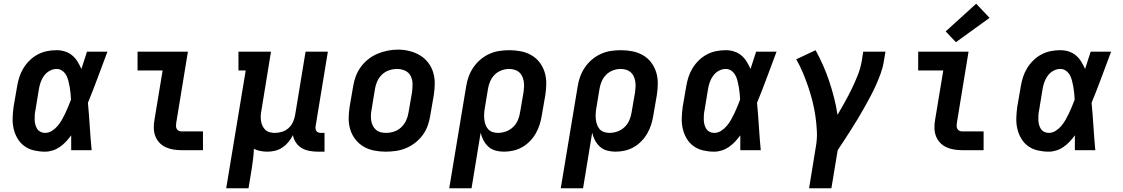

<svg xmlns="http://www.w3.org/2000/svg" viewBox="-20 -808 6040 1033"><path d="M222 8Q193 8 164 1.5Q135 -5 112 -21.5Q89 -38 74.5 -62.5Q60 -87 53.5 -115Q47 -143 48 -173Q49 -203 53 -233L72 -343Q76 -368 84 -393Q92 -418 106 -441Q120 -464 140 -483.5Q160 -503 184 -515.5Q208 -528 233.5 -533Q259 -538 285 -538Q308 -538 330 -531Q352 -524 369 -509.5Q386 -495 397.5 -476Q409 -457 418 -437Q425 -460 433 -483.5Q441 -507 448 -530H558Q532 -461 506.5 -392Q481 -323 453 -255Q459 -191 463 -127.5Q467 -64 473 0H363Q363 -20 363 -40Q363 -60 363 -80Q350 -62 335 -46Q320 -30 302 -17.5Q284 -5 263.5 1.5Q243 8 222 8ZM222 -93Q242 -93 259.5 -104Q277 -115 290 -130.5Q303 -146 313 -163.5Q323 -181 331.5 -199Q340 -217 347.5 -235.5Q355 -254 362 -272Q361 -289 359.5 -306Q358 -323 355 -339.5Q352 -356 348 -372.5Q344 -389 336.5 -403Q329 -417 315.5 -427Q302 -437 285 -437Q265 -437 247 -427Q229 -417 217 -400.5Q205 -384 198.5 -365Q192 -346 189 -327L171 -217Q168 -203 167 -190Q166 -177 166.5 -163.5Q167 -150 170 -138Q173 -126 179.5 -115.5Q186 -105 197.5 -99Q209 -93 222 -93Z M957 0Q935 0 913 -3.5Q891 -7 871.5 -16Q852 -25 837.5 -40.5Q823 -56 815.5 -76Q808 -96 807.5 -118.5Q807 -141 811 -163L855 -429H720V-530H991L928 -146Q927 -138 927 -130Q927 -122 930.5 -115Q934 -108 941.5 -104.5Q949 -101 957 -101H1072V0Z M1197 205 1302 -429H1263V-530H1438L1387 -217Q1384 -202 1383 -187.5Q1382 -173 1384 -159Q1386 -145 1391.5 -132.5Q1397 -120 1406.5 -110.5Q1416 -101 1429.5 -97Q1443 -93 1458 -93Q1478 -93 1497.5 -99Q1517 -105 1532.5 -119Q1548 -133 1556.5 -152Q1565 -171 1568 -190L1624 -530H1744L1678 -129Q1677 -121 1678 -114Q1679 -107 1683 -102Q1687 -97 1693.5 -95Q1700 -93 1708 -93H1726V8H1691Q1668 8 1645.5 4Q1623 0 1604 -11Q1585 -22 1572.5 -40.5Q1560 -59 1556 -81Q1546 -61 1532 -44Q1518 -27 1499.5 -14.5Q1481 -2 1460 3Q1439 8 1419 8Q1400 8 1381.5 4.5Q1363 1 1346 -7Q1345 21 1341.5 48Q1338 75 1334 102L1317 205Z M2055 8Q2024 8 1993 2Q1962 -4 1936.5 -19Q1911 -34 1892.5 -57.5Q1874 -81 1865 -109.5Q1856 -138 1856 -169.5Q1856 -201 1861 -233L1880 -343Q1884 -370 1894 -397Q1904 -424 1921 -447.5Q1938 -471 1961.5 -489.5Q1985 -508 2011.5 -519Q2038 -530 2065.5 -535.5Q2093 -541 2121 -541Q2153 -541 2183 -533.5Q2213 -526 2238.5 -511Q2264 -496 2282.5 -472.5Q2301 -449 2310 -420.5Q2319 -392 2319 -360.5Q2319 -329 2314 -297L2295 -187Q2291 -160 2281.5 -133Q2272 -106 2255 -82.5Q2238 -59 2214.5 -40.5Q2191 -22 2164.5 -11Q2138 0 2110 4Q2082 8 2055 8ZM2057 -93Q2079 -93 2101 -100.5Q2123 -108 2139.5 -124Q2156 -140 2165.5 -161Q2175 -182 2178 -203L2197 -313Q2200 -336 2199.5 -358.5Q2199 -381 2189 -400Q2179 -419 2159 -428Q2139 -437 2116 -437Q2094 -437 2072.5 -429.5Q2051 -422 2034.5 -406Q2018 -390 2009 -369Q2000 -348 1997 -327L1979 -217Q1976 -202 1975.5 -187Q1975 -172 1977.5 -157.5Q1980 -143 1986.5 -130.5Q1993 -118 2003.5 -109Q2014 -100 2028 -96.5Q2042 -93 2057 -93Z M2397 205 2488 -343Q2492 -370 2501.5 -396Q2511 -422 2527 -445.5Q2543 -469 2565.5 -488Q2588 -507 2614 -518.5Q2640 -530 2667 -534Q2694 -538 2721 -538Q2752 -538 2782.5 -532Q2813 -526 2839 -511Q2865 -496 2883 -472.5Q2901 -449 2910 -420.5Q2919 -392 2919 -360Q2919 -328 2914 -297L2895 -187Q2891 -162 2883.5 -138Q2876 -114 2863 -91Q2850 -68 2831 -48.5Q2812 -29 2789 -16Q2766 -3 2741 2.5Q2716 8 2691 8Q2668 8 2646 2Q2624 -4 2608 -18.5Q2592 -33 2581.5 -52.5Q2571 -72 2566 -94L2517 205ZM2659 -93Q2680 -93 2701.5 -100.5Q2723 -108 2740 -124Q2757 -140 2766 -161Q2775 -182 2778 -203L2797 -313Q2799 -328 2799.5 -343Q2800 -358 2797.5 -372Q2795 -386 2789 -398.5Q2783 -411 2772.5 -420Q2762 -429 2748 -433Q2734 -437 2719 -437Q2698 -437 2677 -429Q2656 -421 2640.5 -405Q2625 -389 2616.5 -368.5Q2608 -348 2605 -327L2589 -230Q2586 -214 2585 -198.5Q2584 -183 2585.5 -168Q2587 -153 2591.5 -139Q2596 -125 2605.5 -114Q2615 -103 2629 -98Q2643 -93 2659 -93Z M2997 205 3088 -343Q3092 -370 3101.5 -396Q3111 -422 3127 -445.5Q3143 -469 3165.5 -488Q3188 -507 3214 -518.5Q3240 -530 3267 -534Q3294 -538 3321 -538Q3352 -538 3382.5 -532Q3413 -526 3439 -511Q3465 -496 3483 -472.5Q3501 -449 3510 -420.5Q3519 -392 3519 -360Q3519 -328 3514 -297L3495 -187Q3491 -162 3483.5 -138Q3476 -114 3463 -91Q3450 -68 3431 -48.5Q3412 -29 3389 -16Q3366 -3 3341 2.5Q3316 8 3291 8Q3268 8 3246 2Q3224 -4 3208 -18.5Q3192 -33 3181.5 -52.5Q3171 -72 3166 -94L3117 205ZM3259 -93Q3280 -93 3301.5 -100.5Q3323 -108 3340 -124Q3357 -140 3366 -161Q3375 -182 3378 -203L3397 -313Q3399 -328 3399.5 -343Q3400 -358 3397.5 -372Q3395 -386 3389 -398.5Q3383 -411 3372.5 -420Q3362 -429 3348 -433Q3334 -437 3319 -437Q3298 -437 3277 -429Q3256 -421 3240.5 -405Q3225 -389 3216.5 -368.5Q3208 -348 3205 -327L3189 -230Q3186 -214 3185 -198.5Q3184 -183 3185.5 -168Q3187 -153 3191.5 -139Q3196 -125 3205.5 -114Q3215 -103 3229 -98Q3243 -93 3259 -93Z M3822 8Q3793 8 3764 1.5Q3735 -5 3712 -21.5Q3689 -38 3674.5 -62.5Q3660 -87 3653.5 -115Q3647 -143 3648 -173Q3649 -203 3653 -233L3672 -343Q3676 -368 3684 -393Q3692 -418 3706 -441Q3720 -464 3740 -483.5Q3760 -503 3784 -515.5Q3808 -528 3833.5 -533Q3859 -538 3885 -538Q3908 -538 3930 -531Q3952 -524 3969 -509.5Q3986 -495 3997.5 -476Q4009 -457 4018 -437Q4025 -460 4033 -483.5Q4041 -507 4048 -530H4158Q4132 -461 4106.5 -392Q4081 -323 4053 -255Q4059 -191 4063 -127.5Q4067 -64 4073 0H3963Q3963 -20 3963 -40Q3963 -60 3963 -80Q3950 -62 3935 -46Q3920 -30 3902 -17.5Q3884 -5 3863.5 1.5Q3843 8 3822 8ZM3822 -93Q3842 -93 3859.5 -104Q3877 -115 3890 -130.5Q3903 -146 3913 -163.5Q3923 -181 3931.5 -199Q3940 -217 3947.5 -235.5Q3955 -254 3962 -272Q3961 -289 3959.5 -306Q3958 -323 3955 -339.5Q3952 -356 3948 -372.5Q3944 -389 3936.5 -403Q3929 -417 3915.5 -427Q3902 -437 3885 -437Q3865 -437 3847 -427Q3829 -417 3817 -400.5Q3805 -384 3798.5 -365Q3792 -346 3789 -327L3771 -217Q3768 -203 3767 -190Q3766 -177 3766.5 -163.5Q3767 -150 3770 -138Q3773 -126 3779.5 -115.5Q3786 -105 3797.5 -99Q3809 -93 3822 -93Z M4333 205 4369 -16Q4377 -59 4375 -101Q4373 -143 4367 -184Q4361 -225 4351 -264.5Q4341 -304 4328 -342Q4315 -380 4299.5 -417Q4284 -454 4264 -489L4368 -538Q4390 -498 4408.5 -456Q4427 -414 4441.5 -370.5Q4456 -327 4467.5 -282Q4479 -237 4486 -190Q4506 -224 4525.5 -259Q4545 -294 4562.5 -330Q4580 -366 4594.5 -402.5Q4609 -439 4616 -477L4624 -530H4744L4735 -477Q4730 -445 4718.5 -413.5Q4707 -382 4693.5 -351.5Q4680 -321 4664 -291Q4648 -261 4631.5 -231.5Q4615 -202 4597.5 -172.5Q4580 -143 4561.5 -114.5Q4543 -86 4524.5 -57Q4506 -28 4487 0L4453 205Z M5157 0Q5135 0 5113 -3.5Q5091 -7 5071.5 -16Q5052 -25 5037.5 -40.5Q5023 -56 5015.5 -76Q5008 -96 5007.5 -118.5Q5007 -141 5011 -163L5055 -429H4920V-530H5191L5128 -146Q5127 -138 5127 -130Q5127 -122 5130.5 -115Q5134 -108 5141.5 -104.5Q5149 -101 5157 -101H5272V0ZM5123 -581 5068 -639 5232 -788 5304 -712Z M5622 8Q5593 8 5564 1.5Q5535 -5 5512 -21.5Q5489 -38 5474.5 -62.5Q5460 -87 5453.5 -115Q5447 -143 5448 -173Q5449 -203 5453 -233L5472 -343Q5476 -368 5484 -393Q5492 -418 5506 -441Q5520 -464 5540 -483.5Q5560 -503 5584 -515.5Q5608 -528 5633.5 -533Q5659 -538 5685 -538Q5708 -538 5730 -531Q5752 -524 5769 -509.5Q5786 -495 5797.5 -476Q5809 -457 5818 -437Q5825 -460 5833 -483.5Q5841 -507 5848 -530H5958Q5932 -461 5906.5 -392Q5881 -323 5853 -255Q5859 -191 5863 -127.5Q5867 -64 5873 0H5763Q5763 -20 5763 -40Q5763 -60 5763 -80Q5750 -62 5735 -46Q5720 -30 5702 -17.5Q5684 -5 5663.5 1.5Q5643 8 5622 8ZM5622 -93Q5642 -93 5659.5 -104Q5677 -115 5690 -130.5Q5703 -146 5713 -163.5Q5723 -181 5731.5 -199Q5740 -217 5747.5 -235.5Q5755 -254 5762 -272Q5761 -289 5759.5 -306Q5758 -323 5755 -339.5Q5752 -356 5748 -372.5Q5744 -389 5736.5 -403Q5729 -417 5715.5 -427Q5702 -437 5685 -437Q5665 -437 5647 -427Q5629 -417 5617 -400.5Q5605 -384 5598.5 -365Q5592 -346 5589 -327L5571 -217Q5568 -203 5567 -190Q5566 -177 5566.5 -163.5Q5567 -150 5570 -138Q5573 -126 5579.5 -115.5Q5586 -105 5597.5 -99Q5609 -93 5622 -93Z"/></svg>

Font: Iosevka Slab Extended Oblique
Style: Bold
Weight: 700
Width: 7
Italic angle: -9°
Monospace: yes
Designer: Belleve Invis
Foundry: Belleve Invis
Version: Version 11.1.1; ttfautohint (v1.8.3)